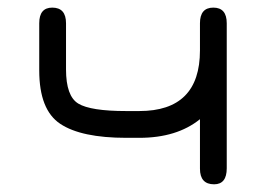

<svg xmlns="http://www.w3.org/2000/svg" viewBox="-20 -477 698 504"><path d="M345.7 -185.5Q504.9 -185.5 504.9 -344.7V-416Q504.9 -457 540 -457Q575.2 -457 575.2 -416V-35.2Q575.2 6.8 542 6.8Q504.9 6.8 504.9 -34.2V-164.1Q444.3 -115.2 345.7 -115.2H311.5Q193.4 -115.2 138.2 -151.9Q83 -188.5 83 -292V-416Q83 -457 117.2 -457Q153.3 -457 153.3 -416V-294.9Q153.3 -224.6 185.5 -205.1Q217.8 -185.5 311.5 -185.5Z"/></svg>

Font: Jura
Style: DemiBold
Weight: 600
Version: Version 2.4